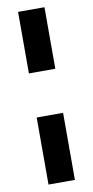

<svg xmlns="http://www.w3.org/2000/svg" viewBox="-92 -698 429 888"><g transform="rotate(-10 123.0 -254.5)"><path d="M61 151V-164H185V151ZM61 -371V-660H185V-371Z"/></g></svg>

Font: Bricolage Grotesque 24pt SemiCondensed
Style: Bold
Weight: 700
Width: 4
Designer: Mathieu Triay
Foundry: Atelier Triay
Version: Version 1.001;gftools[0.9.33.dev8+g029e19f]